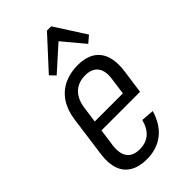

<svg xmlns="http://www.w3.org/2000/svg" viewBox="-237 -840 920 920"><g transform="rotate(-45 223.0 -380.5)"><path d="M181 7Q130 7 96 -13Q62 -33 48.5 -71.5Q35 -110 42 -164L71 -376Q79 -431 104.5 -469Q130 -507 171 -527Q212 -547 265 -547Q343 -547 379 -501Q415 -455 403 -366L386 -245H112L119 -298H335L318 -264L334 -381Q342 -433 321.5 -460Q301 -487 256 -487Q210 -487 181 -460.5Q152 -434 144 -384L112 -155Q106 -104 126 -77.5Q146 -51 191 -51Q232 -51 259 -73.5Q286 -96 298 -142L364 -137Q343 -66 296 -29.5Q249 7 181 7ZM133 -610 278 -768H307L407 -612L373 -583L271 -705H295L159 -583Z"/></g></svg>

Font: Pathway Extreme Condensed Light
Style: Italic
Weight: 300
Width: 3
Italic angle: -8°
Version: Version 1.001;gftools[0.9.26]